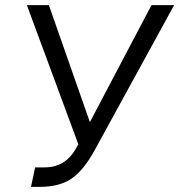

<svg xmlns="http://www.w3.org/2000/svg" viewBox="-20 -730 700 750"><path d="M101.1 0 117.2 -76.2H154.8Q238.3 -76.2 279.8 -155.8L286.1 -166L85 -710H170.9L331.1 -252.9L571.8 -710H660.2L349.1 -142.1Q306.6 -64.5 259.3 -32.2Q211.9 0 134.8 0Z"/></svg>

Font: Rawline Medium
Style: Italic
Weight: 500
Italic angle: -12°
Designer: Matt McInerney, Pablo Impallari, Rodrigo Fuenzalida
Foundry: Matt McInerney, Pablo Impallari, Rodrigo Fuenzalida
Version: Version 4.020;PS 004.020;hotconv 1.0.88;makeotf.lib2.5.64775